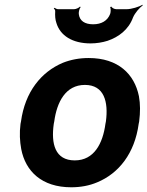

<svg xmlns="http://www.w3.org/2000/svg" viewBox="-20 -784 625 814"><path d="M69 -269 67 -259C62 -220 64 -185 70 -152C88 -58 157 10 282 10C322 10 359 3 392 -11C484 -49 551 -134 568 -259L570 -269C575 -308 575 -343 569 -376C550 -470 481 -538 356 -538C316 -538 280 -531 247 -518C154 -479 86 -394 69 -269ZM429 -269 427 -259C416 -176 379 -104 297 -104C213 -104 196 -175 208 -259L210 -269C221 -351 258 -424 340 -424C422 -424 440 -352 429 -269ZM375 -681C339 -681 317 -696 314 -725C313 -733 317 -749 322 -754L319 -756C315 -751 302 -745 294 -745H226C221 -745 214 -749 211 -751L208 -748C211 -746 215 -740 214 -735C213 -718 214 -701 219 -687C235 -633 287 -600 364 -600C389 -600 414 -604 436 -611C483 -627 525 -658 544 -710C552 -729 572 -752 585 -761L584 -764C570 -755 537 -745 517 -745H473C465 -745 454 -751 452 -756L447 -754C450 -749 450 -733 447 -725C436 -696 410 -681 375 -681Z"/></svg>

Font: Asimov
Style: EdgeIt
Weight: 500
Designer: Google
Version: Version 2.000980: 2014